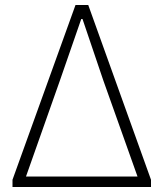

<svg xmlns="http://www.w3.org/2000/svg" viewBox="-20 -748 654 768"><path d="M30 0V-29L282 -728H333L584 -29V0ZM84 -42H530L393 -427L310 -672H305L220 -427Z"/></svg>

Font: Noto Sans JP ExtraLight
Style: Regular
Weight: 250
Designer: Ryoko NISHIZUKA  (kana, bopomofo & ideographs); Paul D. Hunt (Latin, Greek & Cyrillic); Sandoll Communications , Soo-you
Foundry: Adobe
Version: Version 2.004-H2;hotconv 1.0.118;makeotfexe 2.5.65603